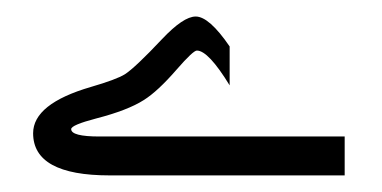

<svg xmlns="http://www.w3.org/2000/svg" viewBox="-20 -780 456 229"><path d="M391.1 -570.8H110.8Q19.5 -570.8 19.5 -621.1Q19.5 -656.2 88.4 -676.3Q118.7 -685.1 128.9 -691.4Q141.1 -699.2 173.3 -733.4Q198.7 -760.3 213.4 -760.3Q229.5 -760.3 253.9 -724.6V-678.2Q228.5 -719.7 214.8 -719.7Q210.4 -719.7 190.9 -697.3Q168 -670.9 151.4 -660.6Q132.3 -648.4 94.7 -638.7Q64.9 -630.9 64.9 -626Q64.9 -617.2 98.6 -617.2H391.1Z"/></svg>

Font: IranNastaliq
Style: Regular
Weight: 400
Designer: Hossein Zahedi
Version: Version 1.5